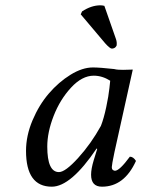

<svg xmlns="http://www.w3.org/2000/svg" viewBox="-20 -693 532 723"><path d="M373 -671 417 -545Q421 -533 419 -521Q418 -519 415.5 -516Q413 -513 409 -511.5Q405 -510 401 -510Q394 -510 376 -530L284 -639L289 -650Q324 -673 358 -673Q365 -673 373 -671ZM410 -433Q417 -431 426.5 -430.5Q436 -430 443.5 -430Q451 -430 462.5 -430.5Q474 -431 480 -431L411 -120Q401 -72 401 -64Q401 -56 405 -53Q409 -50 413 -50Q430 -50 469 -103Q482 -103 492 -87Q448 10 364 10Q323 10 323 -35Q323 -57 333 -90L346 -132L344 -134Q247 10 175 10Q78 10 78 -125Q78 -182 102.5 -240Q127 -298 164 -341Q201 -384 245.5 -411.5Q290 -439 330 -439Q356 -439 410 -433ZM360 -219Q371 -247 380 -289.5Q389 -332 392 -361L395 -389Q365 -408 333 -408Q289 -408 247.5 -363Q206 -318 182 -256.5Q158 -195 158 -141Q158 -45 202 -45Q226 -45 274.5 -98.5Q323 -152 360 -219Z"/></svg>

Font: Linux Libertine O
Style: Italic
Weight: 400
Italic angle: -12°
Designer: Philipp H. Poll
Foundry: Philipp H. Poll
Version: Version 5.1.6